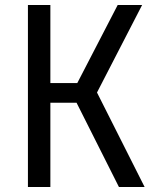

<svg xmlns="http://www.w3.org/2000/svg" viewBox="-20 -750 640 770"><path d="M92 0V-730H182V-417H290L452 -730H550L369 -379L560 0H457L287 -338H182V0Z"/></svg>

Font: Liga JetBrainsMono Nerd Font
Style: Regular
Weight: 400
Designer: Philipp Nurullin, Konstantin Bulenkov
Foundry: JetBrains
Version: Version 2.225; ttfautohint (v1.8.3)